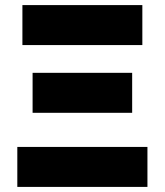

<svg xmlns="http://www.w3.org/2000/svg" viewBox="-20 -734 647 754"><path d="M68 -557V-714H539V-557ZM108 -291V-448H499V-291ZM48 0V-157H559V0Z"/></svg>

Font: Noto Sans Black
Style: Regular
Weight: 900
Designer: Monotype Design Team
Foundry: Monotype Imaging Inc.
Version: Version 2.007